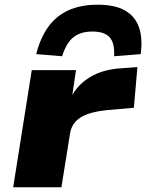

<svg xmlns="http://www.w3.org/2000/svg" viewBox="-20 -796 621 816"><path d="M36 0 115 -498H303L284 -370H276Q302 -430 359 -466Q416 -502 499 -506L564 -511L549 -338L435 -328Q385 -323 352 -311Q319 -299 301 -279Q283 -259 278 -231L241 0ZM244 -557 134 -566Q151 -634 184.5 -681Q218 -728 270.5 -752Q323 -776 395 -776Q468 -776 511 -751.5Q554 -727 570.5 -680.5Q587 -634 578 -566L465 -557Q468 -614 445.5 -638Q423 -662 373 -662Q323 -662 292.5 -638Q262 -614 244 -557Z"/></svg>

Font: Nunito Sans 10pt Expanded Black
Style: Italic
Weight: 900
Width: 7
Italic angle: -9°
Designer: Vernon Adams
Foundry: Vernon Adams
Version: Version 3.101;gftools[0.9.27]